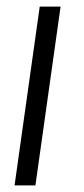

<svg xmlns="http://www.w3.org/2000/svg" viewBox="-20 -560 255 580"><path d="M100 -540H163L87 0H24Z"/></svg>

Font: Plata Sans Light
Style: Italic
Weight: 300
Italic angle: -8°
Designer: Pablo Impallari, Andres Torresi, & Cristiano Sobral
Foundry: Pablo Impallari, Andres Torresi, & Cristiano Sobral
Version: Version 1.00;December 28, 2019;FontCreator 12.0.0.2547 64-bi